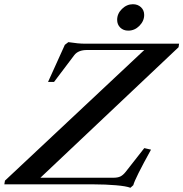

<svg xmlns="http://www.w3.org/2000/svg" viewBox="-80 -869 864 905"><path d="M524.4 -724.6Q501.5 -724.6 486.8 -739Q472.2 -753.4 472.2 -775.4Q472.2 -804.7 494.9 -826.9Q517.6 -849.1 546.4 -849.1Q569.3 -849.1 584.5 -835Q599.6 -820.8 599.6 -798.8Q599.6 -770 577.1 -747.3Q554.7 -724.6 524.4 -724.6ZM534.7 16.1Q515.1 8.3 466.1 4.2Q417 0 365.2 0H-59.6L-56.6 -17.6L600.1 -633.3H330.1Q288.6 -633.3 270 -608.9L174.8 -482.9H146.5L225.6 -657.7L242.2 -670.4Q289.1 -663.1 319.8 -663.1H764.2L761.7 -646.5L110.4 -31.2H454.1Q474.6 -31.2 487.1 -37.1Q499.5 -43 511.7 -58.1L600.1 -170.9L631.8 -163.6Q556.2 -27.3 548.3 3.9Z"/></svg>

Font: Elstob Medium
Style: Italic
Weight: 500
Italic angle: -20°
Designer: Peter S. Baker
Version: Version 1.015